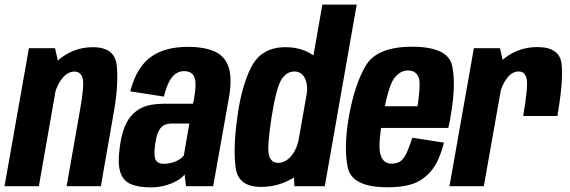

<svg xmlns="http://www.w3.org/2000/svg" viewBox="-46 -805 2462 830"><path d="M-26.5 0H122L211.5 -510.5L192 -596.5H79ZM242 0H390L447 -326.5Q466.5 -438.5 459 -519.8Q451.5 -601 355.5 -601Q265.5 -601 198 -538Q130.5 -475 116 -393.5L184 -371.5Q194.5 -428.5 219.8 -462Q245 -495.5 275.5 -495.5Q305 -495.5 311.8 -463.8Q318.5 -432 300 -330Z M605 5Q631.5 5 655.2 0Q679 -5 698.5 -13.5Q718 -22 731.8 -31.8Q745.5 -41.5 752 -51.5L758 0H875.5L943 -379.5Q958.5 -466 942.5 -514.2Q926.5 -562.5 881.8 -582.5Q837 -602.5 765.5 -602.5Q720.5 -602.5 682.2 -593.2Q644 -584 612 -563Q580 -542 556 -504.5Q532 -467 517 -410L662.5 -387.5Q673.5 -431.5 687.2 -455.5Q701 -479.5 716.8 -488.5Q732.5 -497.5 749 -497.5Q770 -497.5 782.8 -487.8Q795.5 -478 798.5 -453Q801.5 -428 793.5 -383L788.5 -356.5H659Q632 -356.5 606.5 -351.8Q581 -347 559 -335Q537 -323 519.8 -302.5Q502.5 -282 490.5 -250.2Q478.5 -218.5 472.5 -174Q461.5 -100 473.8 -61.5Q486 -23 519.5 -9Q553 5 605 5ZM662.5 -97Q646.5 -97 636 -103.5Q625.5 -110 622.8 -128.5Q620 -147 625 -183.5Q629 -212 636 -229.5Q643 -247 652.2 -255.8Q661.5 -264.5 672.8 -267.8Q684 -271 697 -271H772.5L748.5 -132.5Q741 -123 728 -114.8Q715 -106.5 698 -101.8Q681 -97 662.5 -97Z M1226.5 0H1358L1496 -785H1347.5L1223.5 -78.5ZM1082.5 3Q1160 3 1226.2 -38.5Q1292.5 -80 1305.5 -149.5L1247.5 -211.5Q1238 -160 1212.8 -130.5Q1187.5 -101 1156.5 -101Q1125 -101 1116.5 -135Q1108 -169 1127.5 -295.5Q1148 -425 1170.2 -460.5Q1192.5 -496 1226.5 -496Q1257 -496 1272 -467Q1287 -438 1278.5 -387.5L1357.5 -447.5Q1370 -517 1317.5 -559Q1265 -601 1187.5 -601Q1083.5 -601 1039.5 -513.8Q995.5 -426.5 978.5 -287Q961.5 -162.5 972.8 -79.8Q984 3 1082.5 3Z M1629 4.5 1647 -97.5Q1610.5 -97.5 1599 -136Q1586.5 -174 1609 -299.5Q1631.5 -428 1656.5 -464.5Q1682.5 -500.5 1717.5 -500.5Q1754 -500.5 1765.5 -466Q1772.5 -435 1759 -345.5H1603.5L1587.5 -252H1892Q1897.5 -274.5 1901.5 -300Q1926.5 -439.5 1908.5 -521.5Q1890 -603 1735.5 -603Q1583.5 -603 1535 -521Q1487 -440 1462 -300Q1439 -166 1457.5 -80.5Q1475.5 4.5 1629 4.5ZM1647 -97.5 1629 4.5Q1706 4.5 1750.5 -15Q1794 -34 1824.5 -74.5Q1854.5 -114.5 1873 -188.5L1736.5 -209.5Q1724.5 -173 1712.5 -145Q1699.5 -117.5 1684.5 -107.5Q1668.5 -97.5 1647 -97.5Z M2215.5 -303.5H2363.5Q2389.5 -453.5 2381.8 -527.5Q2374 -601.5 2277 -601.5Q2198.5 -601.5 2138 -555.5Q2077.5 -509.5 2062.5 -422L2115.5 -399.5Q2122 -434.5 2144.2 -465.2Q2166.5 -496 2197 -496Q2224 -496 2230.8 -463Q2237.5 -430 2215.5 -303.5ZM1897 0H2045.5L2135.5 -507.5L2115.5 -596.5H2002.5Z"/></svg>

Font: Anybody Condensed
Style: Bold Italic
Weight: 700
Width: 3
Italic angle: -10°
Version: Version 1.113;gftools[0.9.25]